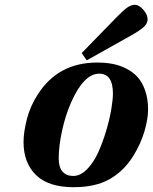

<svg xmlns="http://www.w3.org/2000/svg" viewBox="-20 -760 631 792"><path d="M222.2 -106.9Q222.2 -70.3 237.8 -52.2Q253.4 -34.2 282.2 -34.2Q312 -34.2 339.4 -62.3Q366.7 -90.3 385.5 -132.3Q404.3 -174.3 418.5 -222.2Q432.6 -270 439.2 -310.1Q445.8 -350.1 445.8 -374Q445.8 -456.1 389.2 -456.1Q326.2 -456.1 273.9 -338.9Q250 -284.7 236.1 -221.2Q222.2 -157.7 222.2 -106.9ZM77.1 -173.8Q77.1 -215.3 91.1 -269.3Q105 -323.2 136.2 -371.1Q220.2 -502 380.9 -502Q413.6 -502 442.4 -496.8Q471.2 -491.7 499 -478Q526.9 -464.4 546.6 -443.1Q566.4 -421.9 578.6 -387.2Q590.8 -352.5 590.8 -308.1Q590.8 -269.5 575.7 -217.8Q560.5 -166 528.8 -115.2Q490.7 -54.2 432.1 -21Q373.5 12.2 284.2 12.2Q179.7 12.2 128.4 -38.1Q77.1 -88.4 77.1 -173.8ZM316.9 -541 461.9 -689.9Q490.2 -718.8 505.9 -729.5Q521.5 -740.2 536.1 -740.2Q553.7 -740.2 571.3 -719.7Q588.9 -699.2 588.9 -680.2Q588.9 -662.6 571.3 -647.2Q553.7 -631.8 521 -613.8L337.9 -511.2Z"/></svg>

Font: Linguistics Pro
Style: Bold Italic
Weight: 700
Italic angle: -12°
Designer: Stefan Peev, Context Ltd
Foundry: Stefan Peev, Context Ltd
Version: Version 001.000